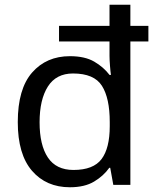

<svg xmlns="http://www.w3.org/2000/svg" viewBox="-20 -780 657 810"><path d="M275 10Q175 10 115 -59.5Q55 -129 55 -265Q55 -405 115.5 -474Q176 -543 275 -543Q338 -543 377.5 -520Q417 -497 442 -464H448Q446 -477 444 -502.5Q442 -528 442 -544V-605H229V-671H442V-760H530V-671H606V-605H530V0H458L445 -72H441Q417 -38 377 -14Q337 10 275 10ZM290 -63Q374 -63 408.5 -109Q443 -155 443 -248V-265Q443 -366 410 -418Q377 -470 288 -470Q217 -470 182 -415Q147 -360 147 -264Q147 -168 182 -115.5Q217 -63 290 -63Z"/></svg>

Font: Noto Sans Ethiopic
Style: Regular
Weight: 400
Designer: Monotype Design Team
Foundry: Monotype Imaging Inc.
Version: Version 2.102; ttfautohint (v1.8.4.7-5d5b)